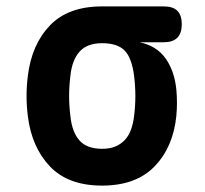

<svg xmlns="http://www.w3.org/2000/svg" viewBox="-20 -570 640 600"><path d="M492 -438H416Q469 -427 497 -388Q525 -349 531 -291Q533 -270 533 -249Q533 -228 531 -207Q521 -110 463 -50Q405 10 299 10Q193 10 136 -50Q79 -110 67 -207Q63 -239 63 -270Q63 -301 67 -333Q79 -431 136 -490.5Q193 -550 299 -550H492Q520 -550 534 -536.5Q548 -523 548 -494Q548 -466 534 -452Q520 -438 492 -438ZM299 -105Q323 -105 340 -112Q357 -119 369.5 -132Q382 -145 389 -164Q396 -183 399 -207Q403 -239 403 -270Q403 -301 399 -333Q392 -389 369.5 -412Q347 -435 299 -435Q252 -435 228.5 -408.5Q205 -382 200 -333Q196 -301 196 -270Q196 -239 200 -207Q205 -158 228 -131.5Q251 -105 299 -105Z"/></svg>

Font: Maple Mono Normal NL
Style: Bold
Weight: 700
Monospace: yes
Designer: subframe7536
Version: Version 7.000